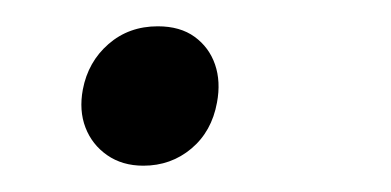

<svg xmlns="http://www.w3.org/2000/svg" viewBox="-20 -120 297 146"><path d="M89 6Q73 6 61.5 -2Q50 -10 45 -23Q40 -36 43 -52Q47 -73 62.5 -86.5Q78 -100 100 -100Q117 -100 128 -92Q139 -84 143.5 -71Q148 -58 145 -42Q141 -20 125.5 -7Q110 6 89 6Z"/></svg>

Font: Ysabeau Office Medium
Style: Italic
Weight: 500
Italic angle: -12°
Designer: Christian Thalmann (Catharsis Fonts)
Version: Version 2.001;gftools[0.9.30]; featfreeze: tnum,lnum,ss02